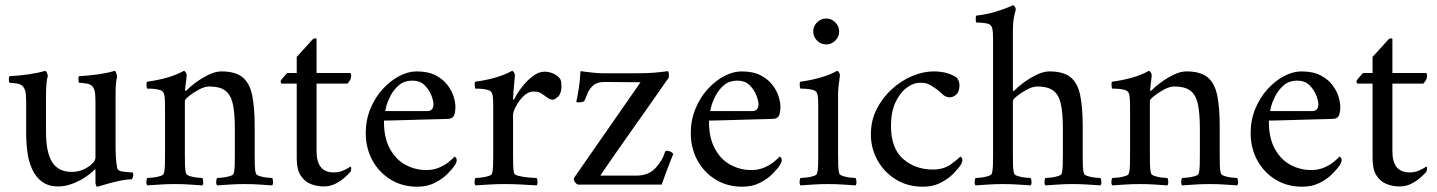

<svg xmlns="http://www.w3.org/2000/svg" viewBox="-20 -698 5432 726"><path d="M341 -312Q341 -313 341 -316Q341 -326 340 -340.5Q339 -355 334 -365Q327 -379 308 -382Q289 -385 279 -385Q277 -387 276.5 -396.5Q276 -406 279 -410Q317 -412 352 -417Q387 -422 413 -430Q417 -430 420 -420Q423 -410 423 -406Q420 -400 418.5 -382Q417 -364 417 -343V-138Q417 -130 418 -106.5Q419 -83 423 -63Q426 -51 445.5 -49Q465 -47 475 -46Q480 -46 481 -46Q483 -45 483.5 -41Q484 -37 484 -35Q484 -34 482 -27Q480 -20 476 -20Q451 -19 421.5 -12Q392 -5 371 1.5Q350 8 349 8Q345 8 343 2.5Q341 -3 341 -8V-53Q341 -57 340 -57.5Q339 -58 339 -58Q326 -44 303 -28.5Q280 -13 253 -3Q226 7 201 7Q162 7 138 -11.5Q114 -30 101 -59.5Q88 -89 83.5 -123Q79 -157 79 -188V-312Q79 -322 78 -338Q77 -354 71 -365Q64 -379 45 -382Q26 -385 16 -385Q14 -387 13.5 -396.5Q13 -406 16 -410Q54 -412 89 -417Q124 -422 150 -430Q154 -430 157.5 -422Q161 -414 161 -410Q158 -404 156 -384Q154 -364 154 -343V-199Q154 -121 177.5 -84.5Q201 -48 252 -48Q274 -48 294 -56.5Q314 -65 327.5 -78Q341 -91 341 -102Z M817 -428Q870 -428 897 -406Q924 -384 933.5 -338Q943 -292 943 -221V-113Q943 -91 943.5 -72Q944 -53 948 -41Q950 -36 962.5 -32Q975 -28 989 -26.5Q1003 -25 1009 -25Q1012 -21 1012.5 -11Q1013 -1 1009 3Q979 1 956.5 -0.5Q934 -2 905 -2Q877 -2 854 -0.5Q831 1 801 3Q797 -1 797.5 -11Q798 -21 801 -25Q807 -25 821.5 -26.5Q836 -28 849 -32Q862 -36 863 -41Q867 -53 867.5 -72Q868 -91 868 -113V-211Q868 -272 860 -306.5Q852 -341 831 -356Q810 -371 772 -371Q754 -371 732.5 -359.5Q711 -348 695 -335Q679 -322 679 -317V-113Q679 -91 679.5 -72Q680 -53 684 -41Q686 -36 698.5 -32Q711 -28 725 -26.5Q739 -25 745 -25Q748 -21 748.5 -11Q749 -1 745 3Q715 1 692.5 -0.5Q670 -2 641 -2Q613 -2 590 -0.5Q567 1 537 3Q533 -1 533.5 -11Q534 -21 537 -25Q543 -25 557.5 -26.5Q572 -28 585 -32Q598 -36 599 -41Q603 -53 603.5 -72Q604 -91 604 -113V-291Q604 -301 603.5 -319Q603 -337 599 -346Q596 -355 582 -358.5Q568 -362 554 -362.5Q540 -363 536 -363Q535 -365 534 -375Q533 -385 536 -389Q574 -394 610 -404Q646 -414 675 -430Q679 -430 682.5 -424Q686 -418 686 -414Q686 -411 684.5 -398.5Q683 -386 681.5 -374Q680 -362 680 -358Q680 -354 682 -354Q683 -354 685 -356Q695 -367 717.5 -384Q740 -401 767 -414.5Q794 -428 817 -428Z M1177 -422H1303Q1308 -422 1308 -411Q1308 -396 1294 -382H1177V-126Q1177 -46 1242 -46Q1264 -46 1282 -55Q1300 -64 1305 -68Q1308 -67 1308 -62Q1308 -51 1304 -47Q1297 -39 1282.5 -26Q1268 -13 1248 -3Q1228 7 1204 7Q1179 7 1155.5 -2Q1132 -11 1117 -34Q1102 -57 1102 -99V-382H1045Q1043 -382 1042 -385.5Q1041 -389 1041 -391Q1041 -393 1047 -400.5Q1053 -408 1059.5 -415Q1066 -422 1066 -422H1102V-483Q1112 -494 1125.5 -508.5Q1139 -523 1150 -535.5Q1161 -548 1162 -549Q1166 -553 1171.5 -553Q1177 -553 1177 -550Z M1432 -242Q1431 -180 1453 -138Q1475 -96 1512 -75.5Q1549 -55 1592 -55Q1619 -55 1641 -64.5Q1663 -74 1678 -86.5Q1693 -99 1699 -106Q1700 -106 1703.5 -102.5Q1707 -99 1707 -93Q1707 -85 1701 -75Q1692 -61 1673 -41.5Q1654 -22 1625 -7Q1596 8 1558 8Q1501 8 1457 -19Q1413 -46 1388 -92Q1363 -138 1363 -195Q1363 -244 1380.5 -286.5Q1398 -329 1426.5 -360.5Q1455 -392 1489 -410Q1523 -428 1555 -428Q1599 -428 1627.5 -413Q1656 -398 1672.5 -376Q1689 -354 1695.5 -332Q1702 -310 1702 -295Q1702 -274 1697 -262Q1692 -250 1678 -249Q1669 -248 1642.5 -247.5Q1616 -247 1582 -246Q1548 -245 1515 -244Q1482 -243 1459 -242.5Q1436 -242 1432 -242ZM1437 -278H1596Q1605 -278 1611.5 -283Q1618 -288 1619 -301Q1620 -313 1612 -335Q1604 -357 1586.5 -375Q1569 -393 1539 -393Q1508 -393 1488 -375.5Q1468 -358 1456.5 -335.5Q1445 -313 1440.5 -295.5Q1436 -278 1437 -278Z M2039 -427Q2058 -427 2075 -418.5Q2092 -410 2099 -398Q2101 -394 2102 -387Q2103 -380 2103 -372Q2103 -345 2090.5 -333Q2078 -321 2070 -321Q2060 -321 2051 -328Q2042 -335 2034 -340Q2027 -345 2019.5 -348.5Q2012 -352 1998 -352Q1977 -352 1959.5 -334.5Q1942 -317 1931 -296Q1920 -275 1920 -264V-113Q1920 -91 1920.5 -72Q1921 -53 1925 -41Q1927 -36 1945 -32Q1963 -28 1983 -26.5Q2003 -25 2009 -25Q2012 -21 2012.5 -11Q2013 -1 2009 3Q1979 1 1948 -0.5Q1917 -2 1888 -2Q1860 -2 1834 -0.5Q1808 1 1778 3Q1774 -1 1774.5 -11Q1775 -21 1778 -25Q1784 -25 1798.5 -26.5Q1813 -28 1826 -32Q1839 -36 1840 -41Q1844 -53 1844.5 -72Q1845 -91 1845 -113V-295Q1845 -305 1844.5 -321Q1844 -337 1840 -346Q1837 -355 1823 -358.5Q1809 -362 1795 -362.5Q1781 -363 1777 -363Q1776 -365 1775 -375Q1774 -385 1777 -389Q1815 -394 1851 -404Q1887 -414 1916 -430Q1920 -430 1923.5 -424Q1927 -418 1927 -414Q1927 -411 1925 -391Q1923 -371 1921.5 -350.5Q1920 -330 1920 -324Q1920 -321 1921.5 -321Q1923 -321 1924 -322Q1934 -343 1952.5 -367.5Q1971 -392 1994 -409.5Q2017 -427 2039 -427Z M2262 -421H2387Q2427 -421 2451.5 -423Q2476 -425 2506 -429Q2509 -424 2509 -418.5Q2509 -413 2509 -408Q2509 -406 2509 -405Q2509 -405 2495 -385Q2481 -365 2458 -332Q2435 -299 2407.5 -260Q2380 -221 2352 -181.5Q2324 -142 2301 -108.5Q2278 -75 2264 -55Q2250 -35 2250 -34H2387Q2432 -34 2458.5 -62.5Q2485 -91 2494 -122Q2495 -128 2501 -128Q2516 -128 2526 -116Q2526 -116 2518 -96.5Q2510 -77 2500 -50Q2490 -23 2482 0H2165Q2160 -2 2155 -8Q2150 -14 2150 -20Q2150 -21 2150 -23Q2150 -25 2151 -26L2402 -387L2265 -388Q2237 -388 2222.5 -374.5Q2208 -361 2201.5 -344.5Q2195 -328 2191 -319Q2187 -311 2170 -311Q2159 -311 2159 -313Q2162 -324 2167.5 -357Q2173 -390 2175 -429Q2175 -429 2189.5 -427Q2204 -425 2224.5 -423Q2245 -421 2262 -421Z M2661 -242Q2660 -180 2682 -138Q2704 -96 2741 -75.5Q2778 -55 2821 -55Q2848 -55 2870 -64.5Q2892 -74 2907 -86.5Q2922 -99 2928 -106Q2929 -106 2932.5 -102.5Q2936 -99 2936 -93Q2936 -85 2930 -75Q2921 -61 2902 -41.5Q2883 -22 2854 -7Q2825 8 2787 8Q2730 8 2686 -19Q2642 -46 2617 -92Q2592 -138 2592 -195Q2592 -244 2609.5 -286.5Q2627 -329 2655.5 -360.5Q2684 -392 2718 -410Q2752 -428 2784 -428Q2828 -428 2856.5 -413Q2885 -398 2901.5 -376Q2918 -354 2924.5 -332Q2931 -310 2931 -295Q2931 -274 2926 -262Q2921 -250 2907 -249Q2898 -248 2871.5 -247.5Q2845 -247 2811 -246Q2777 -245 2744 -244Q2711 -243 2688 -242.5Q2665 -242 2661 -242ZM2666 -278H2825Q2834 -278 2840.5 -283Q2847 -288 2848 -301Q2849 -313 2841 -335Q2833 -357 2815.5 -375Q2798 -393 2768 -393Q2737 -393 2717 -375.5Q2697 -358 2685.5 -335.5Q2674 -313 2669.5 -295.5Q2665 -278 2666 -278Z M3055 -579Q3055 -599 3069.5 -613.5Q3084 -628 3104 -628Q3124 -628 3138.5 -613.5Q3153 -599 3153 -579Q3153 -559 3138.5 -544.5Q3124 -530 3104 -530Q3084 -530 3069.5 -544.5Q3055 -559 3055 -579ZM3149 -113Q3149 -91 3149.5 -72Q3150 -53 3154 -41Q3156 -36 3168.5 -32Q3181 -28 3195 -26.5Q3209 -25 3215 -25Q3218 -21 3218.5 -11Q3219 -1 3215 3Q3185 1 3162.5 -0.5Q3140 -2 3111 -2Q3083 -2 3060 -0.5Q3037 1 3007 3Q3003 -1 3003.5 -11Q3004 -21 3007 -25Q3013 -25 3027.5 -26.5Q3042 -28 3055 -32Q3068 -36 3069 -41Q3073 -53 3073.5 -72Q3074 -91 3074 -113V-295Q3074 -305 3073.5 -321Q3073 -337 3069 -346Q3066 -355 3052 -358.5Q3038 -362 3024 -362.5Q3010 -363 3006 -363Q3005 -365 3004 -375Q3003 -385 3006 -389Q3044 -394 3080 -404Q3116 -414 3145 -430Q3149 -430 3152.5 -424Q3156 -418 3156 -414Q3156 -411 3154 -397Q3152 -383 3150.5 -369Q3149 -355 3149 -350Z M3608 -377Q3608 -351 3596 -340.5Q3584 -330 3571 -330Q3555 -330 3541 -344Q3527 -358 3514 -366Q3498 -377 3488 -381Q3478 -385 3459 -385Q3433 -385 3407.5 -365.5Q3382 -346 3365.5 -310Q3349 -274 3349 -222Q3349 -137 3395 -97Q3441 -57 3507 -57Q3548 -57 3574.5 -76Q3601 -95 3611 -106Q3612 -106 3615.5 -102.5Q3619 -99 3619 -93Q3619 -85 3613 -75Q3604 -61 3585 -41.5Q3566 -22 3537 -7Q3508 8 3470 8Q3411 8 3366.5 -20Q3322 -48 3297.5 -93Q3273 -138 3273 -189Q3273 -243 3295.5 -286.5Q3318 -330 3353.5 -362Q3389 -394 3430.5 -411Q3472 -428 3510 -428Q3564 -428 3598 -404Q3601 -401 3604.5 -393Q3608 -385 3608 -377Z M3948 -428Q4001 -428 4028 -406Q4055 -384 4064.5 -338Q4074 -292 4074 -221V-113Q4074 -91 4074.5 -72Q4075 -53 4079 -41Q4081 -36 4093.5 -32Q4106 -28 4120.5 -26.5Q4135 -25 4141 -25Q4144 -21 4144.5 -11Q4145 -1 4141 3Q4111 1 4088 -0.5Q4065 -2 4036 -2Q4008 -2 3985.5 -0.5Q3963 1 3933 3Q3929 -1 3929.5 -11Q3930 -21 3933 -25Q3939 -25 3953 -26.5Q3967 -28 3980 -32Q3993 -36 3994 -41Q3998 -53 3998.5 -72Q3999 -91 3999 -113V-211Q3999 -272 3991 -306.5Q3983 -341 3962 -356Q3941 -371 3903 -371Q3885 -371 3863.5 -359.5Q3842 -348 3826 -335Q3810 -322 3810 -317V-113Q3810 -91 3810.5 -72Q3811 -53 3815 -41Q3817 -36 3829.5 -32Q3842 -28 3856.5 -26.5Q3871 -25 3877 -25Q3880 -21 3880.5 -11Q3881 -1 3877 3Q3847 1 3824 -0.5Q3801 -2 3772 -2Q3744 -2 3721.5 -0.5Q3699 1 3669 3Q3665 -1 3665.5 -11Q3666 -21 3669 -25Q3675 -25 3689 -26.5Q3703 -28 3716 -32Q3729 -36 3730 -41Q3734 -53 3734.5 -72Q3735 -91 3735 -113V-545Q3735 -555 3734.5 -571Q3734 -587 3730 -596Q3726 -607 3708.5 -610Q3691 -613 3671 -613Q3670 -613 3669.5 -625.5Q3669 -638 3672 -639Q3709 -643 3744 -653.5Q3779 -664 3810 -678Q3814 -678 3817.5 -672.5Q3821 -667 3821 -662Q3821 -662 3815.5 -640Q3810 -618 3810 -577V-356Q3810 -354 3813 -354Q3814 -354 3816 -356Q3826 -367 3848.5 -384Q3871 -401 3898 -414.5Q3925 -428 3948 -428Z M4466 -428Q4519 -428 4546 -406Q4573 -384 4582.5 -338Q4592 -292 4592 -221V-113Q4592 -91 4592.5 -72Q4593 -53 4597 -41Q4599 -36 4611.5 -32Q4624 -28 4638 -26.5Q4652 -25 4658 -25Q4661 -21 4661.5 -11Q4662 -1 4658 3Q4628 1 4605.5 -0.5Q4583 -2 4554 -2Q4526 -2 4503 -0.5Q4480 1 4450 3Q4446 -1 4446.5 -11Q4447 -21 4450 -25Q4456 -25 4470.5 -26.5Q4485 -28 4498 -32Q4511 -36 4512 -41Q4516 -53 4516.5 -72Q4517 -91 4517 -113V-211Q4517 -272 4509 -306.5Q4501 -341 4480 -356Q4459 -371 4421 -371Q4403 -371 4381.5 -359.5Q4360 -348 4344 -335Q4328 -322 4328 -317V-113Q4328 -91 4328.5 -72Q4329 -53 4333 -41Q4335 -36 4347.5 -32Q4360 -28 4374 -26.5Q4388 -25 4394 -25Q4397 -21 4397.5 -11Q4398 -1 4394 3Q4364 1 4341.5 -0.5Q4319 -2 4290 -2Q4262 -2 4239 -0.5Q4216 1 4186 3Q4182 -1 4182.5 -11Q4183 -21 4186 -25Q4192 -25 4206.5 -26.5Q4221 -28 4234 -32Q4247 -36 4248 -41Q4252 -53 4252.5 -72Q4253 -91 4253 -113V-291Q4253 -301 4252.5 -319Q4252 -337 4248 -346Q4245 -355 4231 -358.5Q4217 -362 4203 -362.5Q4189 -363 4185 -363Q4184 -365 4183 -375Q4182 -385 4185 -389Q4223 -394 4259 -404Q4295 -414 4324 -430Q4328 -430 4331.5 -424Q4335 -418 4335 -414Q4335 -411 4333.5 -398.5Q4332 -386 4330.5 -374Q4329 -362 4329 -358Q4329 -354 4331 -354Q4332 -354 4334 -356Q4344 -367 4366.5 -384Q4389 -401 4416 -414.5Q4443 -428 4466 -428Z M4778 -242Q4777 -180 4799 -138Q4821 -96 4858 -75.5Q4895 -55 4938 -55Q4965 -55 4987 -64.5Q5009 -74 5024 -86.5Q5039 -99 5045 -106Q5046 -106 5049.5 -102.5Q5053 -99 5053 -93Q5053 -85 5047 -75Q5038 -61 5019 -41.5Q5000 -22 4971 -7Q4942 8 4904 8Q4847 8 4803 -19Q4759 -46 4734 -92Q4709 -138 4709 -195Q4709 -244 4726.5 -286.5Q4744 -329 4772.5 -360.5Q4801 -392 4835 -410Q4869 -428 4901 -428Q4945 -428 4973.5 -413Q5002 -398 5018.5 -376Q5035 -354 5041.5 -332Q5048 -310 5048 -295Q5048 -274 5043 -262Q5038 -250 5024 -249Q5015 -248 4988.5 -247.5Q4962 -247 4928 -246Q4894 -245 4861 -244Q4828 -243 4805 -242.5Q4782 -242 4778 -242ZM4783 -278H4942Q4951 -278 4957.5 -283Q4964 -288 4965 -301Q4966 -313 4958 -335Q4950 -357 4932.5 -375Q4915 -393 4885 -393Q4854 -393 4834 -375.5Q4814 -358 4802.5 -335.5Q4791 -313 4786.5 -295.5Q4782 -278 4783 -278Z M5245 -422H5371Q5376 -422 5376 -411Q5376 -396 5362 -382H5245V-126Q5245 -46 5310 -46Q5332 -46 5350 -55Q5368 -64 5373 -68Q5376 -67 5376 -62Q5376 -51 5372 -47Q5365 -39 5350.5 -26Q5336 -13 5316 -3Q5296 7 5272 7Q5247 7 5223.5 -2Q5200 -11 5185 -34Q5170 -57 5170 -99V-382H5113Q5111 -382 5110 -385.5Q5109 -389 5109 -391Q5109 -393 5115 -400.5Q5121 -408 5127.5 -415Q5134 -422 5134 -422H5170V-483Q5180 -494 5193.5 -508.5Q5207 -523 5218 -535.5Q5229 -548 5230 -549Q5234 -553 5239.5 -553Q5245 -553 5245 -550Z"/></svg>

Font: Amiri
Style: Regular
Weight: 400
Designer: Khaled Hosny
Version: Version 0.114